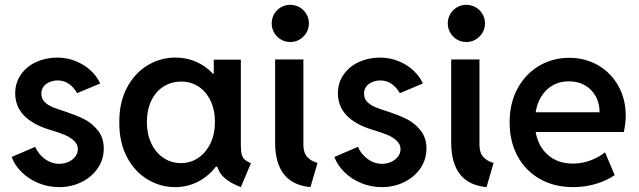

<svg xmlns="http://www.w3.org/2000/svg" viewBox="-20 -768 2649 796"><path d="M28.3 -117.2 126 -159.2Q137.7 -130.4 165.3 -109.6Q192.9 -88.9 225.6 -88.9Q246.1 -88.9 263.9 -96.9Q281.7 -105 292.2 -118.9Q302.7 -132.8 302.7 -149.4Q302.7 -169.9 286.4 -184.8Q270 -199.7 248.8 -208.5Q227.5 -217.3 197.3 -226.6L184.6 -230.5Q43.5 -274.4 43 -380.9Q43 -424.8 66.4 -458.5Q89.8 -492.2 129.2 -510.5Q168.5 -528.8 215.8 -529.3Q257.8 -529.3 293.9 -514.6Q330.1 -500 356 -475.8Q381.8 -451.7 395.5 -421.9L299.8 -381.8Q287.6 -403.8 267.6 -418.9Q247.6 -434.1 218.8 -434.6Q189.9 -434.1 170.7 -419.2Q151.4 -404.3 151.4 -379.9Q151.4 -358.9 164.8 -345.5Q178.2 -332 198.2 -323.7Q218.3 -315.4 255.9 -303.7Q296.4 -290 328.1 -274.4Q359.9 -258.8 385 -228.3Q410.2 -197.8 410.2 -152.3Q410.2 -106.4 384.8 -69.8Q359.4 -33.2 317.1 -12.7Q274.9 7.8 225.6 7.8Q179.7 7.8 139.2 -9Q98.6 -25.9 69.8 -54.4Q41 -83 28.3 -117.2Z M880.9 -77.1H875Q843.8 -36.6 800.3 -14.4Q756.8 7.8 706.1 7.8Q645 7.8 591.6 -24.2Q538.1 -56.2 506.1 -117.2Q474.1 -178.2 474.6 -260.7Q474.1 -343.3 506.1 -404.1Q538.1 -464.8 591.6 -497.1Q645 -529.3 707 -529.3Q753.4 -529.3 793.2 -512Q833 -494.6 863.3 -461.9H866.2V-520.5H978.5V-167Q978.5 -142.6 981.9 -128.9Q985.4 -115.2 994.1 -106.9Q1002.9 -98.6 1020.5 -91.8L978.5 7.8Q938 -7.8 913.6 -27.8Q889.2 -47.9 880.9 -77.1ZM871.1 -261.7Q871.1 -313 852.5 -351.1Q834 -389.2 802.2 -409.7Q770.5 -430.2 731.4 -429.7Q689.9 -429.7 657.5 -408.9Q625 -388.2 606.9 -349.9Q588.9 -311.5 588.9 -261.7Q588.9 -212.9 606.9 -174.3Q625 -135.7 657.2 -113.8Q689.5 -91.8 730.5 -91.8Q770.5 -91.8 802.5 -113.8Q834.5 -135.7 852.8 -174.3Q871.1 -212.9 871.1 -261.7Z M1120.6 -174.8V-521.5H1237.8V-167Q1237.8 -134.8 1254.2 -116.9Q1270.5 -99.1 1296.4 -92.8L1267.1 7.8Q1121.6 -5.9 1120.6 -174.8ZM1106.4 -670.9Q1106.4 -692.4 1116.7 -710Q1127 -727.5 1144.5 -737.8Q1162.1 -748 1183.6 -748Q1204.6 -748 1222.2 -737.8Q1239.7 -727.5 1250.2 -710Q1260.7 -692.4 1260.7 -670.9Q1260.7 -649.9 1250.2 -632.3Q1239.7 -614.7 1222.2 -604.2Q1204.6 -593.8 1183.6 -593.8Q1162.1 -593.8 1144.5 -604.2Q1127 -614.7 1116.7 -632.3Q1106.4 -649.9 1106.4 -670.9Z M1366.2 -117.2 1463.9 -159.2Q1475.6 -130.4 1503.2 -109.6Q1530.8 -88.9 1563.5 -88.9Q1584 -88.9 1601.8 -96.9Q1619.6 -105 1630.1 -118.9Q1640.6 -132.8 1640.6 -149.4Q1640.6 -169.9 1624.3 -184.8Q1607.9 -199.7 1586.7 -208.5Q1565.4 -217.3 1535.2 -226.6L1522.5 -230.5Q1381.3 -274.4 1380.9 -380.9Q1380.9 -424.8 1404.3 -458.5Q1427.7 -492.2 1467 -510.5Q1506.3 -528.8 1553.7 -529.3Q1595.7 -529.3 1631.8 -514.6Q1668 -500 1693.8 -475.8Q1719.7 -451.7 1733.4 -421.9L1637.7 -381.8Q1625.5 -403.8 1605.5 -418.9Q1585.4 -434.1 1556.6 -434.6Q1527.8 -434.1 1508.5 -419.2Q1489.3 -404.3 1489.3 -379.9Q1489.3 -358.9 1502.7 -345.5Q1516.1 -332 1536.1 -323.7Q1556.2 -315.4 1593.8 -303.7Q1634.3 -290 1666 -274.4Q1697.8 -258.8 1722.9 -228.3Q1748 -197.8 1748 -152.3Q1748 -106.4 1722.7 -69.8Q1697.3 -33.2 1655 -12.7Q1612.8 7.8 1563.5 7.8Q1517.6 7.8 1477.1 -9Q1436.5 -25.9 1407.7 -54.4Q1378.9 -83 1366.2 -117.2Z M1850.6 -174.8V-521.5H1967.8V-167Q1967.8 -134.8 1984.1 -116.9Q2000.5 -99.1 2026.4 -92.8L1997.1 7.8Q1851.6 -5.9 1850.6 -174.8ZM1836.4 -670.9Q1836.4 -692.4 1846.7 -710Q1856.9 -727.5 1874.5 -737.8Q1892.1 -748 1913.6 -748Q1934.6 -748 1952.1 -737.8Q1969.7 -727.5 1980.2 -710Q1990.7 -692.4 1990.7 -670.9Q1990.7 -649.9 1980.2 -632.3Q1969.7 -614.7 1952.1 -604.2Q1934.6 -593.8 1913.6 -593.8Q1892.1 -593.8 1874.5 -604.2Q1856.9 -614.7 1846.7 -632.3Q1836.4 -649.9 1836.4 -670.9Z M2092.8 -260.7Q2092.8 -340.3 2125.7 -401.1Q2158.7 -461.9 2215.1 -495.1Q2271.5 -528.3 2339.8 -528.3Q2405.3 -528.3 2458.5 -498Q2511.7 -467.8 2543 -412.8Q2574.2 -357.9 2574.2 -287.1Q2573.7 -255.9 2566.4 -220.7H2200.7Q2211.4 -160.6 2252.2 -125.2Q2293 -89.8 2354.5 -89.8Q2393.6 -89.8 2429 -103.3Q2464.4 -116.7 2488.3 -136.7L2528.3 -42Q2496.1 -19.5 2451.2 -5.9Q2406.2 7.8 2356.4 7.8Q2278.3 7.8 2218.5 -25.9Q2158.7 -59.6 2125.7 -120.6Q2092.8 -181.6 2092.8 -260.7ZM2465.8 -302.7Q2465.8 -339.4 2450 -368.4Q2434.1 -397.5 2405.5 -414.1Q2377 -430.7 2339.8 -430.7Q2284.7 -431.2 2247.6 -396.5Q2210.4 -361.8 2200.7 -302.7Z"/></svg>

Font: Reddit Sans Strawberry SemiBold
Style: Regular
Weight: 600
Designer: Stephen Hutchings
Foundry: Reddit
Version: Version 1.013